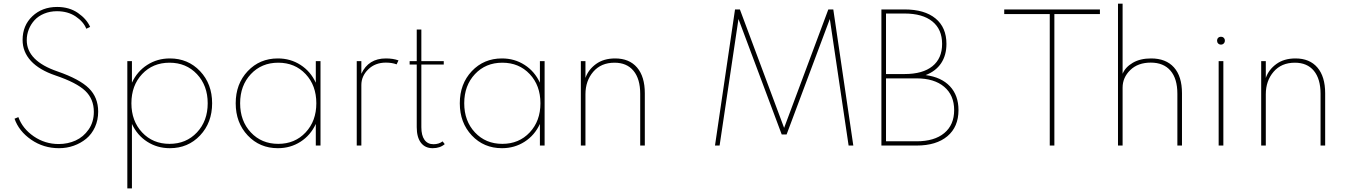

<svg xmlns="http://www.w3.org/2000/svg" viewBox="-20 -802 7415 1058"><path d="M60.1 -147.9 81.1 -156.7Q104.5 -92.8 166.3 -50.5Q228 -8.3 303.2 -8.3Q353.5 -8.3 396.7 -27.8Q439.9 -47.4 468.5 -88.6Q497.1 -129.9 497.1 -185.5Q497.1 -256.3 449.7 -301.5Q402.3 -346.7 285.6 -386.2Q196.3 -416.5 150.4 -466.3Q104.5 -516.1 104.5 -582Q104.5 -661.6 158.4 -712.6Q212.4 -763.7 294.9 -763.7Q361.8 -763.7 409.7 -730.5Q457.5 -697.3 476.6 -653.8L455.6 -643.6Q440.4 -682.1 397.2 -711.2Q354 -740.2 293.9 -740.2Q255.4 -740.2 223.1 -726.8Q190.9 -713.4 170.4 -690.9Q149.9 -668.5 138.7 -640.1Q127.4 -611.8 127.4 -580.6Q127.4 -466.3 297.4 -408.2Q418.5 -366.2 469.7 -315.7Q521 -265.1 521 -187Q521 -140.1 503.2 -101.3Q485.4 -62.5 455.1 -37.6Q424.8 -12.7 386.2 1Q347.7 14.6 305.2 14.6Q219.7 14.6 151.9 -32.2Q84 -79.1 60.1 -147.9Z M681.6 -465.3H707V-346.2Q735.8 -408.7 791.3 -444.3Q846.7 -480 916 -480Q1016.1 -480 1082.5 -409.9Q1148.9 -339.8 1148.9 -232.9Q1148.9 -126 1082.5 -55.7Q1016.1 14.6 916 14.6Q846.7 14.6 791.3 -21Q735.8 -56.6 707 -119.1V236.3H681.6ZM704.1 -232.9Q704.1 -135.3 763.2 -72.3Q822.3 -9.3 914.1 -9.3Q1005.9 -9.3 1065.2 -72.3Q1124.5 -135.3 1124.5 -232.9Q1124.5 -330.6 1065.2 -393.6Q1005.9 -456.5 914.1 -456.5Q822.3 -456.5 763.2 -393.8Q704.1 -331.1 704.1 -232.9Z M1511.2 14.6Q1411.1 14.6 1345 -55.7Q1278.8 -126 1278.8 -232.9Q1278.8 -339.8 1345 -409.9Q1411.1 -480 1511.2 -480Q1580.6 -480 1636 -444.3Q1691.4 -408.7 1720.2 -346.2V-465.3H1746.1V0H1720.2V-119.1Q1691.4 -56.6 1636 -21Q1580.6 14.6 1511.2 14.6ZM1723.1 -232.9Q1723.1 -331.1 1664.1 -393.8Q1605 -456.5 1513.2 -456.5Q1421.4 -456.5 1362.3 -393.6Q1303.2 -330.6 1303.2 -232.9Q1303.2 -135.3 1362.3 -72.3Q1421.4 -9.3 1513.2 -9.3Q1605 -9.3 1664.1 -72.3Q1723.1 -135.3 1723.1 -232.9Z M1945.8 0V-465.3H1971.2V-395.5Q2010.3 -480 2106.4 -480Q2146 -480 2175.8 -469.2L2165.5 -447.3Q2140.1 -457 2106.4 -457Q2047.4 -457 2009.3 -419.9Q1971.2 -382.8 1971.2 -333.5V0Z M2237.3 -465.3H2276.4V-639.2H2301.8V-465.3H2425.3V-446.3H2301.8V-101.1Q2301.8 -55.7 2319.1 -31.5Q2336.4 -7.3 2368.7 -7.3Q2398.4 -7.3 2418.9 -22.9L2430.7 -7.8Q2404.8 14.6 2364.3 14.6Q2322.3 14.6 2299.3 -15.6Q2276.4 -45.9 2276.4 -101.1V-446.3H2237.3Z M2746.1 14.6Q2646 14.6 2579.8 -55.7Q2513.7 -126 2513.7 -232.9Q2513.7 -339.8 2579.8 -409.9Q2646 -480 2746.1 -480Q2815.4 -480 2870.8 -444.3Q2926.3 -408.7 2955.1 -346.2V-465.3H2981V0H2955.1V-119.1Q2926.3 -56.6 2870.8 -21Q2815.4 14.6 2746.1 14.6ZM2958 -232.9Q2958 -331.1 2898.9 -393.8Q2839.8 -456.5 2748 -456.5Q2656.2 -456.5 2597.2 -393.6Q2538.1 -330.6 2538.1 -232.9Q2538.1 -135.3 2597.2 -72.3Q2656.2 -9.3 2748 -9.3Q2839.8 -9.3 2898.9 -72.3Q2958 -135.3 2958 -232.9Z M3180.7 -465.3H3206.1V-372.6Q3221.7 -418 3263.9 -449Q3306.2 -480 3369.6 -480Q3447.8 -480 3490.5 -429.9Q3533.2 -379.9 3533.2 -288.1V0H3507.8V-285.2Q3507.8 -367.2 3470.9 -411.9Q3434.1 -456.5 3366.2 -456.5Q3292 -456.5 3249 -406.5Q3206.1 -356.4 3206.1 -282.7V0H3180.7Z M3919.9 0 4030.3 -750H4057.1L4300.8 -97.2L4544.4 -750H4571.8L4682.1 0H4656.2L4552.7 -697.3L4314.5 -61H4287.6L4049.3 -697.3L3945.3 0Z M5030.8 0H4836.9V-750H4964.4Q5074.7 -750 5135 -700.4Q5195.3 -650.9 5195.3 -560.1Q5195.3 -497.6 5166 -453.6Q5136.7 -409.7 5080.6 -388.2Q5167 -377 5214.4 -326.7Q5261.7 -276.4 5261.7 -195.3Q5261.7 -103 5200.7 -51.5Q5139.6 0 5030.8 0ZM5030.8 -370.1H4862.3V-23.4H5030.8Q5128.9 -23.4 5183.3 -68.6Q5237.8 -113.8 5237.8 -195.3Q5237.8 -277.3 5182.9 -323.7Q5127.9 -370.1 5030.8 -370.1ZM4964.4 -727.5H4862.3V-394H4964.4Q5064.5 -394 5117.9 -437Q5171.4 -480 5171.4 -560.1Q5171.4 -640.6 5117.4 -684.1Q5063.5 -727.5 4964.4 -727.5Z M5764.6 -724.6H5513.7V-750H6041V-724.6H5790V0H5764.6Z M6140.6 -781.7H6166V-395.5Q6181.2 -432.1 6222.2 -456.1Q6263.2 -480 6322.8 -480Q6404.8 -480 6449 -430.7Q6493.2 -381.3 6493.2 -288.1V0H6467.8V-285.2Q6467.8 -368.7 6429.7 -412.8Q6391.6 -457 6321.3 -457Q6250.5 -457 6208.3 -416Q6166 -375 6166 -318.8V0H6140.6Z M6721.2 0H6695.3V-465.3H6721.2ZM6692.6 -562.5Q6686.5 -568.8 6686.5 -578.1Q6686.5 -587.4 6692.6 -593.5Q6698.7 -599.6 6708 -599.6Q6717.3 -599.6 6723.4 -593.5Q6729.5 -587.4 6729.5 -578.1Q6729.5 -568.8 6723.4 -562.5Q6717.3 -556.2 6708 -556.2Q6698.7 -556.2 6692.6 -562.5Z M6929.7 -465.3H6955.1V-372.6Q6970.7 -418 7012.9 -449Q7055.2 -480 7118.7 -480Q7196.8 -480 7239.5 -429.9Q7282.2 -379.9 7282.2 -288.1V0H7256.8V-285.2Q7256.8 -367.2 7220 -411.9Q7183.1 -456.5 7115.2 -456.5Q7041 -456.5 6998 -406.5Q6955.1 -356.4 6955.1 -282.7V0H6929.7Z"/></svg>

Font: Spartan MB Thin
Style: Regular
Weight: 100
Designer: Matt Bailey, Mirko Velimirovic
Foundry: Matt Bailey
Version: Version 1.005